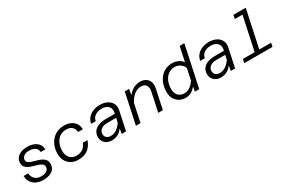

<svg xmlns="http://www.w3.org/2000/svg" viewBox="91 -1848 4369 2976"><g transform="rotate(-30 2276.0 -360.5)"><path d="M315 12Q265 12 222 -2.5Q179 -17 147.5 -44Q116 -71 98.5 -109.5Q81 -148 80 -196H162Q166 -131 206.5 -92.5Q247 -54 318 -54Q382 -54 417 -80Q452 -106 452 -145Q452 -178 429 -197.5Q406 -217 369.5 -229.5Q333 -242 292.5 -253Q252 -264 215.5 -280Q179 -296 156 -323Q133 -350 133 -395Q133 -444 160 -481.5Q187 -519 236 -539.5Q285 -560 351 -560Q415 -560 465.5 -540.5Q516 -521 546.5 -482Q577 -443 579 -385H497Q491 -443 449.5 -468.5Q408 -494 348 -494Q287 -494 252.5 -467.5Q218 -441 218 -402Q218 -372 241 -354Q264 -336 300.5 -324.5Q337 -313 377.5 -302Q418 -291 454.5 -274Q491 -257 514 -228Q537 -199 537 -151Q537 -100 510.5 -63.5Q484 -27 434.5 -7.5Q385 12 315 12Z M943 12Q873 12 819.5 -18.5Q766 -49 736.5 -103.5Q707 -158 707 -230Q707 -299 728 -358.5Q749 -418 788.5 -463.5Q828 -509 884.5 -534.5Q941 -560 1014 -560Q1079 -560 1129.5 -536Q1180 -512 1209 -468Q1238 -424 1237 -364H1154Q1149 -423 1112.5 -456.5Q1076 -490 1010 -490Q954 -490 913 -468Q872 -446 845.5 -410Q819 -374 805.5 -328.5Q792 -283 792 -235Q792 -150 836 -104Q880 -58 947 -58Q1019 -58 1064 -89.5Q1109 -121 1132 -183H1216Q1194 -120 1157 -76Q1120 -32 1067 -10Q1014 12 943 12Z M1724 0 1746 -133 1791 -341Q1801 -389 1785 -423.5Q1769 -458 1733 -476.5Q1697 -495 1648 -495Q1579 -495 1531 -463Q1483 -431 1473 -372H1392Q1400 -430 1436.5 -472.5Q1473 -515 1529 -537.5Q1585 -560 1652 -560Q1726 -560 1781 -532Q1836 -504 1861.5 -453.5Q1887 -403 1872 -333L1801 0ZM1545 12Q1498 12 1460 -7Q1422 -26 1400.5 -60.5Q1379 -95 1379 -140Q1379 -201 1410 -242Q1441 -283 1495.5 -303.5Q1550 -324 1620 -324H1801L1787 -260H1617Q1546 -260 1504.5 -229.5Q1463 -199 1463 -147Q1463 -105 1491 -81Q1519 -57 1562 -57Q1624 -57 1674.5 -94Q1725 -131 1766 -194L1764 -127Q1725 -60 1671.5 -24Q1618 12 1545 12Z M2377 0 2451 -347Q2464 -411 2435.5 -450Q2407 -489 2348 -489Q2280 -489 2217.5 -438Q2155 -387 2110 -285L2117 -391Q2164 -473 2228.5 -516.5Q2293 -560 2369 -560Q2429 -560 2471 -533.5Q2513 -507 2530.5 -460Q2548 -413 2534 -349L2460 0ZM1977 0 2094 -548H2172L2148 -415L2060 0Z M2946 -560Q3000 -560 3051 -536.5Q3102 -513 3128 -471L3184 -733H3267L3111 0H3033L3048 -83Q3012 -40 2968 -14Q2924 12 2867 12Q2804 12 2754.5 -16Q2705 -44 2677 -94Q2649 -144 2649 -212Q2649 -285 2669.5 -348.5Q2690 -412 2729 -459.5Q2768 -507 2823 -533.5Q2878 -560 2946 -560ZM2879 -59Q2940 -59 2984.5 -91.5Q3029 -124 3066 -176L3109 -381Q3091 -429 3048 -459Q3005 -489 2950 -489Q2884 -489 2835.5 -453Q2787 -417 2760.5 -356Q2734 -295 2734 -219Q2734 -171 2752 -134.5Q2770 -98 2803 -78.5Q2836 -59 2879 -59Z M3676 0 3698 -133 3743 -341Q3753 -389 3737 -423.5Q3721 -458 3685 -476.5Q3649 -495 3600 -495Q3531 -495 3483 -463Q3435 -431 3425 -372H3344Q3352 -430 3388.5 -472.5Q3425 -515 3481 -537.5Q3537 -560 3604 -560Q3678 -560 3733 -532Q3788 -504 3813.5 -453.5Q3839 -403 3824 -333L3753 0ZM3497 12Q3450 12 3412 -7Q3374 -26 3352.5 -60.5Q3331 -95 3331 -140Q3331 -201 3362 -242Q3393 -283 3447.5 -303.5Q3502 -324 3572 -324H3753L3739 -260H3569Q3498 -260 3456.5 -229.5Q3415 -199 3415 -147Q3415 -105 3443 -81Q3471 -57 3514 -57Q3576 -57 3626.5 -94Q3677 -131 3718 -194L3716 -127Q3677 -60 3623.5 -24Q3570 12 3497 12Z M4127 0 4283 -733H4366L4210 0ZM3917 0 3932 -67H4436L4422 0ZM4132 -666 4146 -733H4324L4310 -666Z"/></g></svg>

Font: Azeret Mono Thin Light
Style: Italic
Weight: 300
Italic angle: -12°
Version: Version 1.002